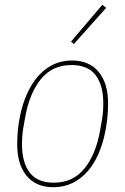

<svg xmlns="http://www.w3.org/2000/svg" viewBox="-20 -771 524 803"><path d="M203 12Q131 12 91.5 -35.5Q52 -83 52 -167Q52 -231 64 -287Q74 -336 93 -378.5Q112 -421 139 -452Q166 -483 201.5 -500.5Q237 -518 281 -518Q353 -518 392.5 -470.5Q432 -423 432 -339Q432 -277 420 -219Q410 -169 391.5 -127Q373 -85 346 -54Q319 -23 283 -5.5Q247 12 203 12ZM205 -7Q285 -7 333 -66Q381 -125 399 -227L406 -267Q412 -300 412 -339Q412 -414 380 -456.5Q348 -499 279 -499Q199 -499 151 -440Q103 -381 85 -279L78 -239Q72 -206 72 -167Q72 -92 104 -49.5Q136 -7 205 -7ZM289 -587 277 -597 408 -751 424 -738Z"/></svg>

Font: IBM Plex Sans Cond Thin
Style: Italic
Weight: 100
Width: 3
Italic angle: -11°
Designer: Mike Abbink, Paul van der Laan, Pieter van Rosmalen
Foundry: Bold Monday
Version: Version 1.3